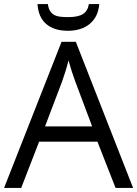

<svg xmlns="http://www.w3.org/2000/svg" viewBox="-20 -922 673 942"><path d="M547 0 458 -227H172L84 0H0L282 -717H352L633 0ZM432 -302 349 -523Q333 -565 316 -626Q305 -579 285 -523L201 -302ZM313 -771Q245 -771 206.5 -804.5Q168 -838 164 -902H215Q218 -878 228 -864.5Q238 -851 255.5 -844.5Q273 -838 315 -838Q364 -838 387.5 -853.5Q411 -869 416 -902H467Q462 -840 421 -805.5Q380 -771 313 -771Z"/></svg>

Font: Stephens Clock
Style: Regular
Weight: 400
Designer: Peter Wiegel (catfonts.de) with slight modifications by DT1.org
Version: Version 0.9.1